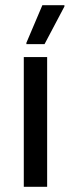

<svg xmlns="http://www.w3.org/2000/svg" viewBox="-20 -720 273 740"><path d="M151.7 -550 228.3 -695V-700H143.3L81.7 -555V-550ZM161.7 0V-500H71.7V0Z"/></svg>

Font: Familjen Grotesk
Style: Regular
Weight: 400
Designer: Anders Wikstroem, Jonas Baeckman, Matilda Gysing, Kristian Moeller
Foundry: Familjen STHLM AB
Version: Version 2.000